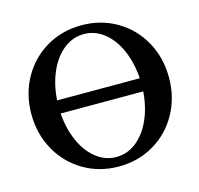

<svg xmlns="http://www.w3.org/2000/svg" viewBox="-101 -784 939 905"><g transform="rotate(-15 368.5 -331.5)"><path d="M35.6 -331.5Q35.6 -428.7 79.6 -507.3Q123.5 -585.9 200.2 -630.9Q276.9 -675.8 371.6 -675.8Q466.3 -675.8 543 -630.9Q619.6 -585.9 663.3 -507.3Q707 -428.7 707 -331.5Q707 -234.4 663.3 -155.8Q619.6 -77.1 543 -32Q466.3 13.2 371.6 13.2Q276.9 13.2 200.2 -32Q123.5 -77.1 79.6 -155.8Q35.6 -234.4 35.6 -331.5ZM573.7 -333Q573.7 -417.3 547.3 -486Q521 -554.7 474.8 -593.7Q428.7 -632.8 371.6 -632.8Q314.5 -632.8 268.1 -593.8Q221.7 -554.7 195.3 -486Q168.9 -417.3 168.9 -332.9Q168.9 -248.5 195.4 -179.9Q221.9 -111.3 268.2 -72.2Q314.5 -33.2 371.6 -33.2Q428.7 -33.2 474.8 -72.3Q521 -111.4 547.3 -180Q573.7 -248.7 573.7 -333ZM114.7 -363.3H642.1V-299.3H114.7Z"/></g></svg>

Font: Junicode Two Beta VF
Style: Regular
Weight: 400
Designer: Peter S. Baker
Foundry: Briery Creek Software
Version: Version 1.031 beta; ttfautohint (v1.8.1.43-b0c9)